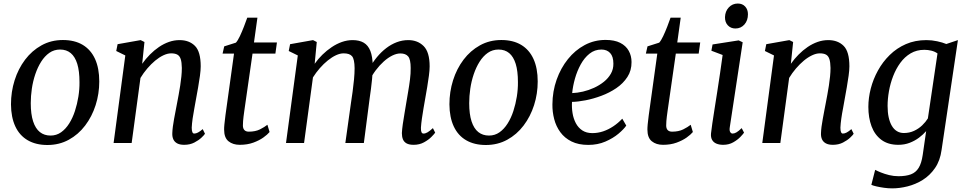

<svg xmlns="http://www.w3.org/2000/svg" viewBox="-20 -788 5323 1058"><path d="M326.5 -567.5Q391 -567.5 435.8 -540.8Q480.5 -514 503.8 -463Q527 -412 527 -339Q527 -271.5 507 -208.8Q487 -146 449.2 -96.2Q411.5 -46.5 358.8 -17.8Q306 11 241 11Q178 11 133 -15Q88 -41 64.5 -91.2Q41 -141.5 40.5 -213Q40.5 -282 60.5 -345.5Q80.5 -409 118.2 -459Q156 -509 208.8 -538.2Q261.5 -567.5 326.5 -567.5ZM311 -515Q278 -515 252 -496.8Q226 -478.5 206.8 -448Q187.5 -417.5 174.5 -379Q161.5 -340.5 155.5 -299.5Q149.5 -258.5 149.5 -219.5Q149.5 -159 162.5 -119.2Q175.5 -79.5 199.8 -60.2Q224 -41 258.5 -41Q291 -41 316.5 -59Q342 -77 361.2 -107.5Q380.5 -138 393 -176.5Q405.5 -215 412 -256Q418.5 -297 418 -335.5Q418 -396.5 405.8 -436Q393.5 -475.5 370 -495.2Q346.5 -515 311 -515Z M763.5 -436.5Q782.5 -463.5 806 -487.2Q829.5 -511 856 -529Q882.5 -547 911 -557Q939.5 -567 969.5 -567Q1022.5 -567 1054.2 -535.2Q1086 -503.5 1086 -422.5Q1086 -401.5 1081.8 -370.5Q1077.5 -339.5 1071.8 -306.8Q1066 -274 1061 -247Q1057 -221.5 1051.2 -192.5Q1045.5 -163.5 1041.5 -135.2Q1037.5 -107 1036.5 -84.5Q1036.5 -67.5 1040 -59.8Q1043.5 -52 1050 -52Q1060 -52 1071 -57.8Q1082 -63.5 1097 -76.5L1109.5 -51Q1106 -44.5 1090.5 -29.8Q1075 -15 1050.8 -2.5Q1026.5 10 995 10Q971 10 956.2 2Q941.5 -6 935 -20.5Q928.5 -35 929.5 -55Q930 -70.5 932.5 -90.2Q935 -110 939.2 -132.5Q943.5 -155 947.8 -177.8Q952 -200.5 956 -221Q960 -242 964.5 -266.2Q969 -290.5 973 -316.2Q977 -342 979.5 -366.8Q982 -391.5 982 -413.5Q981.5 -445 975.8 -462.5Q970 -480 957.2 -487Q944.5 -494 923 -494Q903 -494 880.2 -483.2Q857.5 -472.5 835 -453.8Q812.5 -435 791.5 -410.5Q770.5 -386 754 -358.5L705.5 0H606L670.5 -482.5L620.5 -507L628 -544.5L755 -567L776 -556.5Z M1326 -175.5Q1323.5 -158.5 1322 -145.5Q1320.5 -132.5 1319.5 -121Q1318.5 -109.5 1318.5 -96.5Q1318.5 -80 1326.8 -71.2Q1335 -62.5 1351 -62.5Q1387.5 -62.5 1412.8 -75.2Q1438 -88 1453.5 -100.5L1465.5 -60.5Q1454 -46.5 1431.2 -30.2Q1408.5 -14 1375.8 -2Q1343 10 1301 10Q1263.5 10 1239.2 -9.5Q1215 -29 1215 -74Q1215 -79 1215.2 -86Q1215.5 -93 1216.5 -102.5Q1217.5 -112 1219 -124.5Q1220.5 -137 1222.5 -154L1269.5 -492.5H1206.5L1215.5 -532.5L1280 -553Q1290.5 -564.5 1302 -589Q1313.5 -613.5 1324.2 -641.2Q1335 -669 1342.5 -690.5H1398.5L1379.5 -554H1506L1497.5 -492.5H1371.5Z M1725.5 -556.5 1714 -436.5Q1732.5 -463 1756.5 -486.5Q1780.5 -510 1807.8 -528.2Q1835 -546.5 1864.2 -556.8Q1893.5 -567 1923 -567Q1960 -567 1984.2 -552.8Q2008.5 -538.5 2020.8 -507.5Q2033 -476.5 2034 -426.5Q2034 -421.5 2033.8 -416Q2033.5 -410.5 2033.2 -404.8Q2033 -399 2032.5 -393L2016.5 -413.5Q2034.5 -446 2057.8 -474Q2081 -502 2108.5 -523Q2136 -544 2166.5 -555.5Q2197 -567 2229.5 -567Q2281.5 -567 2314.5 -534Q2347.5 -501 2347.5 -422Q2347.5 -401.5 2343.5 -371Q2339.5 -340.5 2334 -307.8Q2328.5 -275 2323.5 -247Q2319 -221.5 2314 -192.5Q2309 -163.5 2305 -135.5Q2301 -107.5 2299.5 -84.5Q2299 -67.5 2302.5 -59.8Q2306 -52 2313.5 -52Q2324.5 -52 2336.2 -59Q2348 -66 2365.5 -82L2378 -57Q2373 -49.5 2357.2 -33.5Q2341.5 -17.5 2316.5 -3.8Q2291.5 10 2259.5 10Q2234.5 10 2220.2 2Q2206 -6 2200.2 -20.5Q2194.5 -35 2194.5 -54.5Q2195.5 -75 2199.5 -103.5Q2203.5 -132 2209 -163.2Q2214.5 -194.5 2219 -223Q2223.5 -250.5 2229.2 -283.5Q2235 -316.5 2239.2 -350.2Q2243.5 -384 2243 -413.5Q2243 -460.5 2229.2 -477Q2215.5 -493.5 2186 -493.5Q2165.5 -493.5 2142 -482Q2118.5 -470.5 2095 -449.5Q2071.5 -428.5 2050.8 -401Q2030 -373.5 2015 -342L2034 -401.5Q2033 -378.5 2030.2 -351.2Q2027.5 -324 2024 -297Q2020.5 -270 2017 -246.5L1985 0H1883L1914 -221Q1918.5 -249 1923 -282.8Q1927.5 -316.5 1930.8 -350.2Q1934 -384 1934 -412.5Q1933.5 -461.5 1920.2 -477.8Q1907 -494 1873.5 -494Q1854 -494 1831.8 -483.8Q1809.5 -473.5 1786.5 -455Q1763.5 -436.5 1742.5 -412.5Q1721.5 -388.5 1704.5 -361.5L1655.5 0H1556L1621 -482.5L1571 -507L1578.5 -544.5L1705 -567Z M2742.5 -567.5Q2807 -567.5 2851.8 -540.8Q2896.5 -514 2919.8 -463Q2943 -412 2943 -339Q2943 -271.5 2923 -208.8Q2903 -146 2865.2 -96.2Q2827.5 -46.5 2774.8 -17.8Q2722 11 2657 11Q2594 11 2549 -15Q2504 -41 2480.5 -91.2Q2457 -141.5 2456.5 -213Q2456.5 -282 2476.5 -345.5Q2496.5 -409 2534.2 -459Q2572 -509 2624.8 -538.2Q2677.5 -567.5 2742.5 -567.5ZM2727 -515Q2694 -515 2668 -496.8Q2642 -478.5 2622.8 -448Q2603.5 -417.5 2590.5 -379Q2577.5 -340.5 2571.5 -299.5Q2565.5 -258.5 2565.5 -219.5Q2565.5 -159 2578.5 -119.2Q2591.5 -79.5 2615.8 -60.2Q2640 -41 2674.5 -41Q2707 -41 2732.5 -59Q2758 -77 2777.2 -107.5Q2796.5 -138 2809 -176.5Q2821.5 -215 2828 -256Q2834.5 -297 2834 -335.5Q2834 -396.5 2821.8 -436Q2809.5 -475.5 2786 -495.2Q2762.5 -515 2727 -515Z M3431 -96Q3417.5 -76 3387.8 -51Q3358 -26 3315.8 -7.8Q3273.5 10.5 3221.5 10.5Q3167.5 10.5 3129.2 -8.5Q3091 -27.5 3067.5 -59.8Q3044 -92 3033.8 -131.8Q3023.5 -171.5 3024 -212.5Q3024.5 -284.5 3047.2 -348.8Q3070 -413 3109.5 -462.2Q3149 -511.5 3202 -539.8Q3255 -568 3317 -568Q3366 -568 3397.5 -552Q3429 -536 3444.5 -508.2Q3460 -480.5 3460 -446Q3460.5 -399.5 3437.2 -363.8Q3414 -328 3376 -302.2Q3338 -276.5 3293.5 -260Q3249 -243.5 3206.2 -235.2Q3163.5 -227 3132 -226.5Q3130 -195 3135 -164.5Q3140 -134 3153.2 -109Q3166.5 -84 3189 -69.2Q3211.5 -54.5 3244 -54.5Q3274.5 -54.5 3303.5 -64.2Q3332.5 -74 3359.2 -91.8Q3386 -109.5 3409 -134ZM3294 -515Q3257 -515 3228.5 -492.2Q3200 -469.5 3180 -433Q3160 -396.5 3148.2 -354.8Q3136.5 -313 3133 -275Q3161 -276 3192.2 -283.2Q3223.5 -290.5 3253.5 -304.2Q3283.5 -318 3307.8 -337.5Q3332 -357 3346.2 -382Q3360.5 -407 3360 -437.5Q3360 -476.5 3342.2 -495.8Q3324.5 -515 3294 -515Z M3658.5 -175.5Q3656 -158.5 3654.5 -145.5Q3653 -132.5 3652 -121Q3651 -109.5 3651 -96.5Q3651 -80 3659.2 -71.2Q3667.5 -62.5 3683.5 -62.5Q3720 -62.5 3745.2 -75.2Q3770.5 -88 3786 -100.5L3798 -60.5Q3786.5 -46.5 3763.8 -30.2Q3741 -14 3708.2 -2Q3675.5 10 3633.5 10Q3596 10 3571.8 -9.5Q3547.5 -29 3547.5 -74Q3547.5 -79 3547.8 -86Q3548 -93 3549 -102.5Q3550 -112 3551.5 -124.5Q3553 -137 3555 -154L3602 -492.5H3539L3548 -532.5L3612.5 -553Q3623 -564.5 3634.5 -589Q3646 -613.5 3656.8 -641.2Q3667.5 -669 3675 -690.5H3731L3712 -554H3838.5L3830 -492.5H3704Z M3965 10Q3943 10 3927.2 3.2Q3911.5 -3.5 3903.8 -17.5Q3896 -31.5 3898 -53Q3900 -73 3905.2 -108Q3910.5 -143 3917.5 -188Q3924.5 -233 3932.5 -283.5Q3940.5 -334 3948 -385.8Q3955.5 -437.5 3962 -485L3900 -508.5L3906.5 -543L4050.5 -565.5L4072.5 -555L4001.5 -87.5Q3998.5 -69.5 4003.5 -60.8Q4008.5 -52 4017 -52Q4027 -52 4038.5 -58.8Q4050 -65.5 4067 -82L4080 -57Q4075 -49.5 4059.8 -33.5Q4044.5 -17.5 4020.5 -3.8Q3996.5 10 3965 10ZM4032.5 -631Q4007 -631 3990.8 -648.2Q3974.5 -665.5 3975 -693.5Q3976 -726 3996 -747.2Q4016 -768.5 4045.5 -768.5Q4071 -768.5 4086.2 -752Q4101.5 -735.5 4101.5 -709.5Q4101.5 -675 4082 -653Q4062.5 -631 4032.5 -631Z M4338 -436.5Q4357 -463.5 4380.5 -487.2Q4404 -511 4430.5 -529Q4457 -547 4485.5 -557Q4514 -567 4544 -567Q4597 -567 4628.8 -535.2Q4660.5 -503.5 4660.5 -422.5Q4660.5 -401.5 4656.2 -370.5Q4652 -339.5 4646.2 -306.8Q4640.5 -274 4635.5 -247Q4631.5 -221.5 4625.8 -192.5Q4620 -163.5 4616 -135.2Q4612 -107 4611 -84.5Q4611 -67.5 4614.5 -59.8Q4618 -52 4624.5 -52Q4634.5 -52 4645.5 -57.8Q4656.5 -63.5 4671.5 -76.5L4684 -51Q4680.5 -44.5 4665 -29.8Q4649.5 -15 4625.2 -2.5Q4601 10 4569.5 10Q4545.5 10 4530.8 2Q4516 -6 4509.5 -20.5Q4503 -35 4504 -55Q4504.5 -70.5 4507 -90.2Q4509.5 -110 4513.8 -132.5Q4518 -155 4522.2 -177.8Q4526.5 -200.5 4530.5 -221Q4534.5 -242 4539 -266.2Q4543.5 -290.5 4547.5 -316.2Q4551.5 -342 4554 -366.8Q4556.5 -391.5 4556.5 -413.5Q4556 -445 4550.2 -462.5Q4544.5 -480 4531.8 -487Q4519 -494 4497.5 -494Q4477.5 -494 4454.8 -483.2Q4432 -472.5 4409.5 -453.8Q4387 -435 4366 -410.5Q4345 -386 4328.5 -358.5L4280 0H4180.5L4245 -482.5L4195 -507L4202.5 -544.5L4329.5 -567L4350.5 -556.5Z M5168.5 38Q5160.5 97.5 5132.2 138.2Q5104 179 5064.5 203.5Q5025 228 4981 239Q4937 250 4896.5 250Q4874.5 250 4851.5 246.8Q4828.5 243.5 4809.8 239.2Q4791 235 4781.5 230.5L4802.5 148Q4813.5 154 4833.8 162.2Q4854 170.5 4879.5 176.8Q4905 183 4931 183Q4972 183 4999.2 172.8Q5026.5 162.5 5042.2 137Q5058 111.5 5064.5 66L5083.5 -65.5Q5067 -46.5 5044 -29.2Q5021 -12 4992.5 -1Q4964 10 4930 10Q4873.5 10 4836.8 -17.5Q4800 -45 4782.5 -92.2Q4765 -139.5 4765 -199Q4765 -248 4778.2 -299.8Q4791.5 -351.5 4817.8 -399.2Q4844 -447 4882.8 -485Q4921.5 -523 4972 -545Q5022.5 -567 5085 -567Q5114.5 -567 5144.5 -560.5Q5174.5 -554 5194.5 -545.5L5258.5 -567ZM5146 -493.5Q5131.5 -504 5112.2 -508.8Q5093 -513.5 5073.5 -513.5Q5031 -513.5 4998 -494Q4965 -474.5 4941 -441.5Q4917 -408.5 4901.5 -368.2Q4886 -328 4878.5 -285.5Q4871 -243 4871 -204.5Q4871 -169 4877 -141.5Q4883 -114 4894.5 -94.5Q4906 -75 4922.8 -65Q4939.5 -55 4960.5 -55Q4991 -55 5016.5 -66.8Q5042 -78.5 5061.5 -97.2Q5081 -116 5093 -135.5Z"/></svg>

Font: Merriweather 20pt
Style: Italic
Weight: 400
Italic angle: -7.8°
Version: Version 2.101